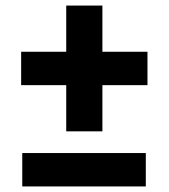

<svg xmlns="http://www.w3.org/2000/svg" viewBox="-20 -670 606 690"><path d="M348 -650H218V-484H56V-364H218V-198H348V-364H510V-484H348ZM60 0H504V-120H60Z"/></svg>

Font: Glow Sans SC Normal
Style: Bold
Weight: 700
Designer: Ryoko NISHIZUKA (kana, bopomofo & ideographs); Paul D. Hunt (Latin, Greek & Cyrillic); Sandoll Communications, Soo-young
Version: Version 0.93